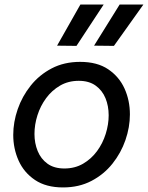

<svg xmlns="http://www.w3.org/2000/svg" viewBox="-20 -811 648 841"><path d="M315 -610 230 -611 332 -791H434ZM479 -610 392 -611 504 -791H608ZM256 10Q182 10 133.5 -22.5Q85 -55 61.5 -107.5Q38 -160 38 -220Q38 -276 57.5 -332.5Q77 -389 114.5 -436Q152 -483 206.5 -511.5Q261 -540 331 -540Q406 -540 454 -507.5Q502 -475 525.5 -423Q549 -371 549 -310Q549 -254 529.5 -197.5Q510 -141 472.5 -94Q435 -47 380.5 -18.5Q326 10 256 10ZM262 -73Q308 -73 344 -94Q380 -115 405 -149Q430 -183 443 -224.5Q456 -266 456 -306Q456 -347 442 -381Q428 -415 399 -436Q370 -457 325 -457Q279 -457 243 -436Q207 -415 182 -381Q157 -347 144 -306Q131 -265 131 -224Q131 -184 145 -149.5Q159 -115 188 -94Q217 -73 262 -73Z"/></svg>

Font: Be Vietnam Pro
Style: Italic
Weight: 400
Italic angle: -12°
Designer: Lam Bao, Tony Le, Vietanh Nguyen
Foundry: Yellow Type Foundry
Version: Version 1.002; ttfautohint (v1.8.3)